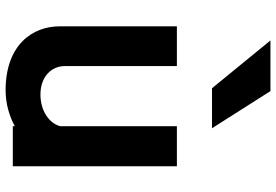

<svg xmlns="http://www.w3.org/2000/svg" viewBox="-166 -716 960 667"><g transform="rotate(90 313.5 -382.0)"><path d="M418 46V53H557V-517H418V-112C408 -73 364 -43 308 -43C246 -43 209 -81 209 -128V-517H71V-109C71 -17 134 78 293 78C340 78 383 65 418 46ZM286 -639H425L296 -842H120Z"/></g></svg>

Font: LINE Seed JP_OTF Bold
Style: Regular
Weight: 700
Designer: LINE & Fontrix & Fontworks
Version: Version 1.009